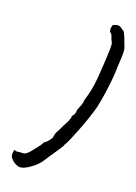

<svg xmlns="http://www.w3.org/2000/svg" viewBox="-162 -797 705 993"><g transform="rotate(20 191.0 -300.5)"><path d="M72 130Q53 125 37.5 111Q22 97 21 82Q22 79 22 71Q22 63 26 56Q26 56 32.5 59Q39 62 55 58Q75 59 84.5 54Q94 49 109 32Q120 17 134.5 -0.5Q149 -18 154 -31Q170 -42 177 -51.5Q184 -61 190 -71Q190 -76 193 -89.5Q196 -103 208 -122Q219 -147 229 -164.5Q239 -182 239 -187Q239 -187 242 -194Q245 -201 244 -211Q250 -214 254.5 -224.5Q259 -235 258 -246Q258 -249 267 -269.5Q276 -290 277 -311Q288 -347 293.5 -375.5Q299 -404 302 -438Q305 -472 308 -525Q310 -570 311 -592.5Q312 -615 310.5 -627Q309 -639 301 -651Q291 -683 284 -683Q281 -683 278.5 -694Q276 -705 280 -719Q279 -723 290.5 -728Q302 -733 311 -732Q318 -732 326.5 -726.5Q335 -721 338 -717Q342 -721 350.5 -705Q359 -689 369 -660Q375 -646 378 -636.5Q381 -627 382 -615.5Q383 -604 382 -583.5Q381 -563 379 -527Q379 -492 374.5 -450.5Q370 -409 364 -369.5Q358 -330 351 -298Q344 -272 332 -235.5Q320 -199 305.5 -162Q291 -125 278.5 -96Q266 -67 258 -55Q260 -55 252.5 -43Q245 -31 232.5 -12.5Q220 6 207 25.5Q194 45 185 59Q170 80 148.5 97.5Q127 115 106.5 124.5Q86 134 72 130Z"/></g></svg>

Font: Caveat SemiBold
Style: Regular
Weight: 600
Designer: Pablo Impallari
Foundry: Pablo Impallari
Version: Version 2.000